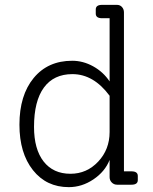

<svg xmlns="http://www.w3.org/2000/svg" viewBox="-20 -760 629 790"><path d="M521 -55Q547 -55 547 -36V-19Q547 0 521 0H462Q449 0 440 -9Q431 -18 431 -31V-102Q412 -54 364.5 -22Q317 10 263 10Q171 10 115.5 -60Q60 -130 60 -247Q60 -368 118.5 -439Q177 -510 277 -510Q322 -510 363.5 -487Q405 -464 431 -425V-685H400Q374 -685 374 -704V-721Q374 -740 400 -740H461Q474 -740 482 -731Q490 -722 490 -709V-55ZM270 -45Q337 -45 384 -95Q431 -145 431 -217V-366Q365 -455 278 -455Q201 -455 160.5 -399.5Q120 -344 120 -238Q120 -146 159.5 -95.5Q199 -45 270 -45Z"/></svg>

Font: Solway Light
Style: Regular
Weight: 300
Designer: Mariya V. Pigoulevskaya
Foundry: The Northern Block Ltd.
Version: Version 1.000;hotconv 1.0.109;makeotfexe 2.5.65596